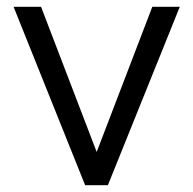

<svg xmlns="http://www.w3.org/2000/svg" viewBox="-20 -546 570 566"><path d="M429 -526H510L298 0H231L20 -526H101L265 -98Z"/></svg>

Font: Plus Jakarta Display Light
Style: Regular
Weight: 300
Designer: Gumpita Rahayu
Foundry: Tokotype Studio
Version: Version 1.000;hotconv 1.0.109;makeotfexe 2.5.65596